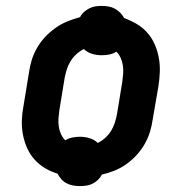

<svg xmlns="http://www.w3.org/2000/svg" viewBox="-20 -590 640 650"><path d="M251 40Q239 40 227.5 38Q216 36 205.5 30.5Q195 25 187.5 16.5Q180 8 175 -2Q152 -9 132 -21Q112 -33 96.5 -50.5Q81 -68 71.5 -89.5Q62 -111 57.5 -135Q53 -159 54 -184Q55 -209 60 -234L78 -344Q81 -366 87.5 -387Q94 -408 105.5 -428Q117 -448 133 -465Q149 -482 168 -495.5Q187 -509 208 -517.5Q229 -526 251 -532Q256 -542 264.5 -549.5Q273 -557 283 -562Q293 -567 303.5 -568.5Q314 -570 324 -570Q336 -570 347.5 -568Q359 -566 369 -560.5Q379 -555 387 -547Q395 -539 400 -529Q422 -521 442.5 -509Q463 -497 478.5 -479.5Q494 -462 503.5 -440.5Q513 -419 517.5 -395Q522 -371 521 -346Q520 -321 516 -296L497 -186Q494 -164 487.5 -143Q481 -122 469.5 -102Q458 -82 442.5 -65Q427 -48 408 -34.5Q389 -21 368 -12.5Q347 -4 325 1Q320 11 311.5 19Q303 27 293 32Q283 37 272 38.5Q261 40 251 40ZM311 -106Q325 -113 336.5 -123.5Q348 -134 356 -147Q364 -160 368.5 -174Q373 -188 376 -203L394 -313Q396 -327 397 -341Q398 -355 396 -368.5Q394 -382 388.5 -394Q383 -406 374 -415Q363 -408 350 -405.5Q337 -403 324 -403Q307 -403 291 -408Q275 -413 264 -424Q250 -417 238.5 -406.5Q227 -396 219 -383Q211 -370 206.5 -356Q202 -342 199 -327L181 -217Q179 -203 178 -189Q177 -175 179 -161.5Q181 -148 186.5 -136Q192 -124 201 -115Q212 -122 225 -124.5Q238 -127 251 -127Q268 -127 284 -122Q300 -117 311 -106Z"/></svg>

Font: Iosevka Slab XBdExObl
Style: Regular
Weight: 800
Width: 7
Italic angle: -9°
Monospace: yes
Designer: Belleve Invis
Foundry: Belleve Invis
Version: Version 11.1.0; ttfautohint (v1.8.3)